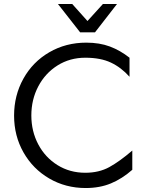

<svg xmlns="http://www.w3.org/2000/svg" viewBox="-20 -934 746 968"><path d="M410 -63Q332 -63 270 -101.5Q208 -140 173 -206Q138 -272 138 -352Q138 -432 173 -498.5Q208 -565 270 -604Q332 -643 410 -643Q487 -643 539 -618.5Q591 -594 633 -547V-643Q586 -680 534 -699.5Q482 -719 415 -719Q312 -719 228.5 -670.5Q145 -622 98 -537.5Q51 -453 51 -351Q51 -249 98.5 -165.5Q146 -82 228.5 -34Q311 14 412 14Q483 14 539.5 -9.5Q596 -33 647 -78V-175Q583 -120 531 -91.5Q479 -63 410 -63ZM499 -914 421 -828 344 -914H272L384 -771H459L570 -914Z"/></svg>

Font: Geom Light
Style: Regular
Weight: 300
Version: Version 1.102